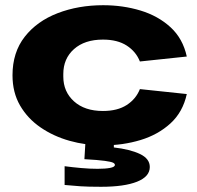

<svg xmlns="http://www.w3.org/2000/svg" viewBox="-20 -546 758 737"><path d="M376 12Q309 12 247 -5.5Q185 -23 135.5 -57Q86 -91 57 -141Q28 -191 28 -257Q28 -345 75 -405Q122 -465 201.5 -495.5Q281 -526 376 -526Q452 -526 519.5 -505.5Q587 -485 634.5 -441.5Q682 -398 697 -329L517 -310Q502 -348 466.5 -371Q431 -394 375 -394Q305 -394 264 -357.5Q223 -321 223 -262V-252Q223 -194 264 -157Q305 -120 375 -120Q431 -120 466.5 -143Q502 -166 517 -204L697 -185Q682 -116 634.5 -72.5Q587 -29 519.5 -8.5Q452 12 376 12ZM368 171Q317 171 288.5 169Q260 167 228 164V92Q258 96 291.5 99Q325 102 354.5 102Q384 102 402.5 98.5Q421 95 421 87Q421 82 414 78.5Q407 75 382.5 71.5Q358 68 304 65L308 -2H417V20Q479 27 517 45Q555 63 555 95Q555 132 506 151.5Q457 171 368 171Z"/></svg>

Font: Special Gothic Extended Bold
Style: Regular
Weight: 700
Width: 7
Designer: Alistair McCready
Foundry: Monolith
Version: Version 1.000; ttfautohint (v1.8.4.7-5d5b)